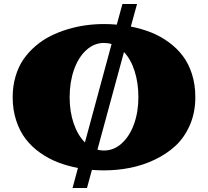

<svg xmlns="http://www.w3.org/2000/svg" viewBox="-20 -840 1049 968"><path d="M43.9 -350.1Q43.9 -406.2 58.6 -455.6Q73.2 -504.9 98.9 -541.7Q124.5 -578.6 159.9 -608.6Q195.3 -638.7 235.8 -658.9Q276.4 -679.2 322.3 -692.9Q368.2 -706.5 413.3 -712.6Q458.5 -718.8 503.9 -718.8Q536.6 -718.8 568.8 -715.8L597.2 -819.8H670.9L639.6 -706.1Q693.8 -695.3 741 -676.8Q788.1 -658.2 829.8 -627.9Q871.6 -597.7 901.1 -558.8Q930.7 -520 947.8 -466.6Q964.8 -413.1 964.8 -350.1Q964.8 -272.9 937.5 -210Q910.2 -147 865.2 -105.2Q820.3 -63.5 760 -34.9Q699.7 -6.3 635.5 6.3Q571.3 19 503.9 19Q476.6 19 443.4 16.6L418.5 107.9H345.7L373 6.8Q319.3 -3.4 272.2 -21.5Q225.1 -39.6 182.6 -69.6Q140.1 -99.6 109.9 -138.7Q79.6 -177.7 61.8 -231.9Q43.9 -286.1 43.9 -350.1ZM408.2 -122.1 542.5 -617.7Q524.4 -623.5 503.9 -623.5Q454.6 -623.5 414.8 -587.2Q375 -550.8 353 -488.3Q331.1 -425.8 331.1 -350.1Q331.1 -277.3 351.6 -217.5Q372.1 -157.7 408.2 -122.1ZM471.2 -85.4Q486.8 -81.1 503.9 -81.1Q553.7 -81.1 593.5 -116.9Q633.3 -152.8 655.5 -214.1Q677.7 -275.4 677.7 -350.1Q677.7 -421.9 658.7 -481.7Q639.6 -541.5 605 -577.6Z"/></svg>

Font: Goblin
Style: Regular
Weight: 400
Designer: Riccardo De Franceschi
Foundry: Sorkin Type Co.
Version: Version 1.001